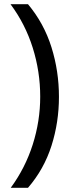

<svg xmlns="http://www.w3.org/2000/svg" viewBox="-20 -734 340 912"><path d="M260 -274Q260 -153 224.5 -41.5Q189 70 113 158H31Q100 64 135.5 -47.5Q171 -159 171 -275Q171 -394 135.5 -507Q100 -620 30 -714H113Q189 -623 224.5 -509.5Q260 -396 260 -274Z"/></svg>

Font: Noto Sans Bassa Vah
Style: Regular
Weight: 400
Designer: Monotype Design Team
Foundry: Monotype Imaging Inc.
Version: Version 2.002